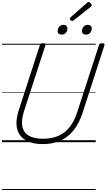

<svg xmlns="http://www.w3.org/2000/svg" viewBox="-20 -1431 1072 1932"><path d="M412 19Q325 19 267 -5.5Q209 -30 179 -74Q149 -118 146 -179.5Q143 -241 167 -316L381 -977Q384 -987 391 -991.5Q398 -996 414 -996Q428 -996 434.5 -991.5Q441 -987 437 -976L221 -310Q194 -225 204 -163Q214 -101 266.5 -68Q319 -35 415 -35Q502 -35 568.5 -64.5Q635 -94 682 -154Q729 -214 757 -303L976 -977Q979 -987 985.5 -991.5Q992 -996 1008 -996Q1037 -996 1031 -976L812 -299Q778 -193 722.5 -122.5Q667 -52 589.5 -16.5Q512 19 412 19ZM601 -1083Q583 -1083 571.5 -1091.5Q560 -1100 560 -1119Q560 -1142 575.5 -1161.5Q591 -1181 618 -1181Q636 -1181 647 -1172.5Q658 -1164 658 -1145Q658 -1121 643.5 -1102Q629 -1083 601 -1083ZM846 -1083Q828 -1083 816.5 -1091.5Q805 -1100 805 -1119Q805 -1142 820.5 -1161.5Q836 -1181 863 -1181Q880 -1181 891.5 -1172.5Q903 -1164 903 -1145Q903 -1121 888.5 -1102Q874 -1083 846 -1083ZM707 -1219Q700 -1219 691.5 -1227.5Q683 -1236 683 -1243Q683 -1245 683.5 -1248Q684 -1251 688 -1255L855 -1402Q859 -1405 862 -1408Q865 -1411 870 -1411Q877 -1411 884.5 -1405.5Q892 -1400 897 -1392.5Q902 -1385 902 -1378Q902 -1374 901 -1370.5Q900 -1367 894 -1363L721 -1226Q716 -1223 713 -1221Q710 -1219 707 -1219ZM0 471H943V481H0ZM0 -20H943V0H0ZM0 -505H943V-500H0ZM0 -991H943V-981H0Z"/></svg>

Font: Playwrite IE Guides
Style: Regular
Weight: 400
Designer: Veronika Burian, José Scaglione
Foundry: TypeTogether
Version: Version 1.003